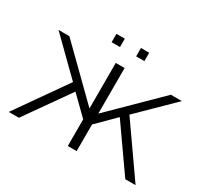

<svg xmlns="http://www.w3.org/2000/svg" viewBox="-170 -1136 1490 1391"><g transform="rotate(30 574.5 -440.0)"><path d="M435 -810V-880H505V-810ZM640 -810V-880H709V-810ZM42 0 337 -420 57 -695H148L536 -314V-695H610V-314L997 -695H1089L809 -420L1103 0H1017L758 -369H757L610 -223V0H536V-223L387 -369Q301 -246 127 0Z"/></g></svg>

Font: Coval
Style: ExtraLight
Weight: 250
Foundry: Context Ltd
Version: Version 001.000